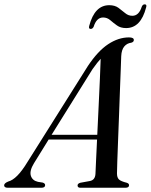

<svg xmlns="http://www.w3.org/2000/svg" viewBox="-58 -886 711 906"><path d="M102.5 -116Q80.5 -80 87.5 -57Q94.5 -34 121 -28L143 -24.5Q155 -21 155 -12.5Q155 0 137 0H-20.5Q-38.5 0 -38.5 -11.5Q-38.5 -21.5 -19 -29.5Q22 -40 70 -119L357 -575Q404 -645.5 452.5 -677.5Q501 -709.5 550.5 -709.5Q574 -709.5 573.5 -697Q573.5 -688 561.5 -684.5Q541 -682 528.2 -666.5Q515.5 -651 514 -621Q513.5 -606 512 -564.2Q510.5 -522.5 508.2 -465Q506 -407.5 503.8 -344.8Q501.5 -282 499.2 -224.2Q497 -166.5 495.5 -124.5Q494 -82.5 494 -67.5Q494 -48.5 503 -39.5Q512 -30.5 540.5 -23.5Q551 -20 551 -12Q551 0 533.5 0H321.5Q308 0 308 -11Q308 -19.5 320.5 -23.5L367 -32Q391 -37 392.5 -66Q393 -83 395.2 -126.8Q397.5 -170.5 400 -227.5H171.5ZM378.5 -559.5 185.5 -250H401Q404 -316 407.5 -386.5Q411 -457 413.5 -516.5Q416 -576 417 -608.5Q410 -601 400.5 -589.2Q391 -577.5 378.5 -559.5ZM537 -753.5Q511 -753.5 493.8 -766Q476.5 -778.5 462 -791Q447.5 -803.5 428.5 -803.5Q397.5 -803.5 384 -760Q379 -749.5 370 -749.5Q359 -749.5 363 -764Q388.5 -861.5 457.5 -861.5Q484 -861.5 501 -849Q518 -836.5 532.8 -824Q547.5 -811.5 566.5 -811.5Q597.5 -811.5 611 -854.5Q615.5 -865.5 625 -865.5Q636 -865.5 631.5 -851Q606.5 -753.5 537 -753.5Z"/></svg>

Font: Fraunces 72pt S000
Style: Italic
Weight: 400
Italic angle: -16°
Version: Version 1.000; ttfautohint (v1.8.3)